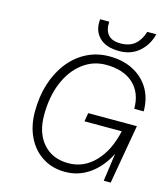

<svg xmlns="http://www.w3.org/2000/svg" viewBox="-123 -936 912 1040"><g transform="rotate(15 333.0 -416.0)"><path d="M624 -840Q608 -777 563 -738.5Q518 -700 453 -700Q377 -700 339.5 -738.5Q302 -777 309 -840H360Q357 -793 378.5 -767.5Q400 -742 449 -742Q499 -742 529 -767.5Q559 -793 573 -840ZM97 -266Q97 -352 120 -423.5Q143 -495 185 -548Q227 -601 284.5 -630Q342 -659 410 -659Q487 -659 544.5 -629Q602 -599 634 -545.5Q666 -492 666 -419H613Q613 -509 558 -559.5Q503 -610 405 -610Q331 -610 273 -565Q215 -520 182.5 -441.5Q150 -363 150 -260Q150 -160 202 -101Q254 -42 344 -42Q429 -42 491.5 -106.5Q554 -171 579 -284H370L378 -332H651L593 0H554L576 -157Q537 -79 475.5 -35.5Q414 8 338 8Q267 8 212.5 -26.5Q158 -61 127.5 -123Q97 -185 97 -266Z"/></g></svg>

Font: Overused Grotesk Light
Style: Italic
Weight: 300
Italic angle: -10°
Version: Version 0.003